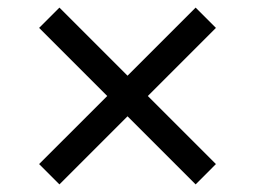

<svg xmlns="http://www.w3.org/2000/svg" viewBox="-20 -586 675 508"><path d="M137.2 -98.1 83.5 -151.9 263.7 -332 83.5 -512.2 137.2 -565.9 317.4 -385.7 497.6 -565.9 551.3 -512.2 371.1 -332 551.3 -151.9 497.6 -98.1 317.4 -278.3Z"/></svg>

Font: Schibsted Grotesk
Style: Regular
Weight: 400
Designer: Bakken & Baeck AS, Henrik Kongsvoll
Foundry: Schibsted ASA
Version: Version 1.100; ttfautohint (v1.8.4.7-5d5b);gftools[0.9.25]